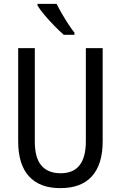

<svg xmlns="http://www.w3.org/2000/svg" viewBox="-20 -963 625 993"><path d="M511 -232Q511 -114 456 -52Q401 10 292 10Q185 10 129.5 -51.5Q74 -113 74 -232V-714H160V-231Q160 -147 194 -107Q228 -67 294 -67Q424 -67 424 -232V-714H511ZM273 -943Q284 -920 300 -892.5Q316 -865 333 -839Q350 -813 365 -794V-783H310Q290 -800 262.5 -828Q235 -856 211 -884.5Q187 -913 174 -934V-943Z"/></svg>

Font: Noto Sans Thai Looped Condensed
Style: Regular
Weight: 400
Width: 3
Designer: Sasikarn Vongin, Ben Mitchell
Foundry: The Fontpad Ltd
Version: Version 1.001; ttfautohint (v1.8.4.7-5d5b)